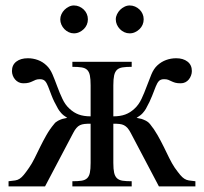

<svg xmlns="http://www.w3.org/2000/svg" viewBox="-20 -669 732 689"><path d="M550.3 0 449.2 -191.9Q443.4 -203.1 437.5 -209.7Q431.6 -216.3 424.8 -219.7Q418 -223.1 408.9 -224.1Q399.9 -225.1 386.7 -225.1V-84.5Q386.7 -62 389.6 -49.1Q392.6 -36.1 399.9 -29.3Q407.2 -22.5 419.9 -20.5Q432.6 -18.6 452.6 -18.6V0H239.7V-18.6Q259.8 -18.6 272.5 -20.5Q285.2 -22.5 292.5 -29.3Q299.8 -36.1 302.5 -49.1Q305.2 -62 305.2 -84.5V-225.1Q292 -225.1 283 -224.1Q273.9 -223.1 266.8 -219.7Q259.8 -216.3 254.2 -209.7Q248.5 -203.1 242.7 -191.9L141.6 0H10.7V-18.6Q25.4 -20 34.4 -21.5Q43.5 -22.9 50.5 -27.6Q57.6 -32.2 65.2 -41.3Q72.8 -50.3 84.5 -67.4Q94.7 -82 104.2 -101.3Q113.8 -120.6 124 -141.6Q134.3 -162.6 146.5 -184.1Q158.7 -205.6 174.3 -224.1Q179.7 -231.4 188 -235.6Q196.3 -239.7 203.6 -242.2Q212.4 -244.6 221.2 -246.1Q207 -254.9 199.7 -263.2Q192.4 -271.5 188.5 -278.3Q172.9 -305.7 165.3 -325.7Q157.7 -345.7 152.6 -358.9Q147.5 -372.1 141.4 -378.4Q135.3 -384.8 123 -384.8Q114.3 -384.8 108.4 -382.6Q102.5 -380.4 96.9 -377.4Q91.3 -374.5 83.7 -372.3Q76.2 -370.1 63.5 -370.1Q54.7 -370.1 47.1 -373.8Q39.6 -377.4 34.2 -383.8Q28.8 -390.1 25.9 -397.9Q22.9 -405.8 22.9 -414.1Q22.9 -436 38.6 -448Q54.2 -460 80.1 -460Q98.6 -460 116 -453.6Q133.3 -447.3 147 -434.1Q159.7 -422.4 168.5 -401.9Q177.2 -381.3 185.5 -358.6Q193.8 -335.9 203.9 -314.5Q213.9 -293 229 -279.3Q244.6 -264.6 262.5 -258.1Q280.3 -251.5 305.2 -251.5V-362.8Q305.2 -385.3 302.5 -398.4Q299.8 -411.6 292.5 -418.5Q285.2 -425.3 272.5 -427.2Q259.8 -429.2 239.7 -429.2V-447.3H452.6V-429.2Q432.6 -429.2 419.9 -427.2Q407.2 -425.3 399.9 -418.5Q392.6 -411.6 389.6 -398.4Q386.7 -385.3 386.7 -362.8V-251.5Q411.6 -251.5 429.4 -258.1Q447.3 -264.6 462.9 -279.3Q478 -293 488 -314.5Q498 -335.9 506.3 -358.6Q514.6 -381.3 523.2 -401.9Q531.7 -422.4 544.4 -434.1Q558.6 -447.3 575.9 -453.6Q593.3 -460 612.3 -460Q637.2 -460 652.8 -448Q668.5 -436 668.5 -414.1Q668.5 -405.8 665.5 -397.9Q662.6 -390.1 657.5 -383.8Q652.3 -377.4 645 -373.8Q637.7 -370.1 628.4 -370.1Q615.7 -370.1 608.4 -372.3Q601.1 -374.5 595.2 -377.4Q589.4 -380.4 583.7 -382.6Q578.1 -384.8 568.8 -384.8Q556.6 -384.8 550.5 -378.4Q544.4 -372.1 539.1 -358.9Q533.7 -345.7 526.1 -325.7Q518.6 -305.7 503.4 -278.3Q499.5 -271.5 492.2 -263.2Q484.9 -254.9 470.2 -246.1Q479.5 -244.6 488.3 -242.2Q495.6 -239.7 503.9 -235.6Q512.2 -231.4 518.1 -224.1Q533.2 -205.6 545.4 -184.1Q557.6 -162.6 567.9 -141.6Q578.1 -120.6 587.6 -101.3Q597.2 -82 606.9 -67.4Q619.1 -50.3 626.7 -41.3Q634.3 -32.2 641.6 -27.6Q648.9 -22.9 657.7 -21.5Q666.5 -20 681.2 -18.6V0ZM295.4 -599.6Q295.4 -589.4 291.5 -580.3Q287.6 -571.3 280.5 -564.5Q273.4 -557.6 264.4 -553.5Q255.4 -549.3 245.1 -549.3Q235.4 -549.3 226.6 -553.5Q217.8 -557.6 210.9 -564.7Q204.1 -571.8 200.2 -580.8Q196.3 -589.8 196.3 -599.6Q196.3 -608.9 200.4 -617.9Q204.6 -627 211.4 -633.8Q218.3 -640.6 227.1 -645Q235.8 -649.4 245.1 -649.4Q255.4 -649.4 264.4 -645.5Q273.4 -641.6 280.5 -634.8Q287.6 -627.9 291.5 -618.9Q295.4 -609.9 295.4 -599.6ZM495.6 -599.6Q495.6 -589.4 491.7 -580.3Q487.8 -571.3 480.7 -564.5Q473.6 -557.6 464.6 -553.5Q455.6 -549.3 445.3 -549.3Q435.1 -549.3 426 -553.5Q417 -557.6 410.2 -564.7Q403.3 -571.8 399.4 -580.8Q395.5 -589.8 395.5 -599.6Q395.5 -608.9 399.9 -617.9Q404.3 -627 411.1 -633.8Q418 -640.6 427 -645Q436 -649.4 445.3 -649.4Q455.6 -649.4 464.6 -645.5Q473.6 -641.6 480.7 -634.8Q487.8 -627.9 491.7 -618.9Q495.6 -609.9 495.6 -599.6Z"/></svg>

Font: Doulos SIL Compact
Style: Regular
Weight: 400
Designer: Walt Agee, Victor Gaultney, Peter Martin, Debbi Hosken
Foundry: SIL International
Version: Version 4.110; 2011; Maintenance release ; LnSpcTght